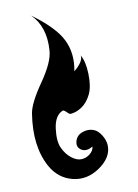

<svg xmlns="http://www.w3.org/2000/svg" viewBox="-40 -468 360 502"><g transform="rotate(-5 140.0 -217.0)"><path d="M60 -435Q122 -398 143.5 -362.5Q165 -327 160 -280Q185 -305 180 -320Q192 -304 196 -270.5Q200 -237 192 -216Q184 -195 169.5 -183.5Q155 -172 140 -170Q137 -170 130 -176Q123 -182 120 -180Q100 -169 98.5 -135.5Q97 -102 107 -84.5Q117 -67 131.5 -57.5Q146 -48 158.5 -49.5Q171 -51 180.5 -60Q190 -69 190 -80Q169 -65 154 -79Q149 -84 149 -92.5Q149 -101 154 -109Q159 -117 171.5 -121.5Q184 -126 196 -123Q208 -120 218 -107Q228 -94 230 -80Q234 -48 201.5 -21Q169 6 131 0Q93 -6 70 -40Q34 -94 40 -180Q42 -207 71.5 -258.5Q101 -310 100 -340Q99 -403 60 -435Z"/></g></svg>

Font: SOV_mook
Style: Book
Weight: 400
Version: Version 1.00